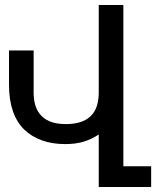

<svg xmlns="http://www.w3.org/2000/svg" viewBox="-20 -749 642 769"><path d="M585.4 0V-83H474.1V-729H375.5V-378.9Q375.5 -324.7 352.1 -293.9Q319.8 -252 244.6 -252Q204.6 -252 179 -262.9Q153.3 -273.9 138.2 -293.9Q114.7 -324.7 114.7 -378.9V-546.9H16.1V-409.2Q16.1 -290 77.1 -230Q106.4 -201.7 147.9 -186.8Q189.5 -171.9 240.7 -171.9Q283.2 -171.9 315.2 -181.6Q347.2 -191.4 375.5 -210.4V0Z"/></svg>

Font: Hack Dev
Style: Regular
Weight: 400
Designer: Christopher Simpkins
Foundry: Christopher Simpkins
Version: Version 2.0315